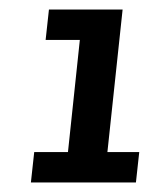

<svg xmlns="http://www.w3.org/2000/svg" viewBox="-20 -799 313 404"><path d="M52 -479H123L148 -715H76L83 -779H238L206 -479H273L266 -415H45Z"/></svg>

Font: Zilla Slab SemiBold
Style: Regular
Weight: 600
Designer: Typotheque.com
Foundry: Typotheque type foundry
Version: Version 1.0; 2017